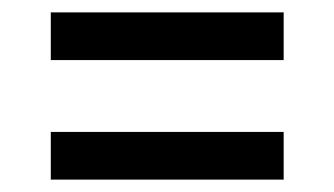

<svg xmlns="http://www.w3.org/2000/svg" viewBox="-20 -486 540 310"><path d="M62 -466H438V-389H62ZM62 -273H438V-196H62Z"/></svg>

Font: Fira Sans
Style: Regular
Weight: 400
Designer: bBox Type GmbH & Carrois Corporate GbR & Edenspiekermann AG
Foundry: bBox Type GmbH & Carrois Corporate GbR & Edenspiekermann AG
Version: Version 4.301